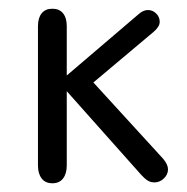

<svg xmlns="http://www.w3.org/2000/svg" viewBox="-20 -411 428 440"><path d="M133 -238V-351Q133 -370 124.5 -380.5Q116 -391 100 -391Q84 -391 75.5 -380.5Q67 -370 67 -351V-32Q67 -13 75.5 -2Q84 9 100 9Q116 9 124.5 -2Q133 -13 133 -32V-202L303 -11Q311 -2 318 2.5Q325 7 334 7Q346 7 355.5 -2Q365 -11 365 -23Q365 -34 354 -47L194 -222L332 -338Q346 -350 346 -361Q346 -372 338 -380Q330 -388 319 -388Q308 -388 297 -378Z"/></svg>

Font: Beiruti
Style: Regular
Weight: 400
Designer: Arlette Boutros
Foundry: Boutros
Version: Version 1.41